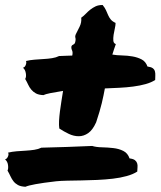

<svg xmlns="http://www.w3.org/2000/svg" viewBox="-50 -712 630 753"><path d="M528.3 -451.2Q543 -449.2 549.3 -444.3Q555.7 -439.5 557.6 -432.1Q559.6 -424.8 559.1 -416Q558.6 -407.2 558.6 -398.4Q543.9 -388.7 521.5 -382.3Q499 -376 472.7 -372.6Q446.3 -369.1 417.5 -367.7Q388.7 -366.2 361.3 -365.2Q356.4 -337.9 349.1 -307.1Q341.8 -276.4 327.1 -232.4Q313.5 -202.1 295.9 -189.9Q278.3 -177.7 258.8 -177.7Q239.3 -177.7 219.7 -187Q200.2 -196.3 182.6 -208Q180.7 -220.7 181.6 -238.3Q182.6 -255.9 185.1 -275.4Q187.5 -294.9 190.9 -315.4Q194.3 -335.9 197.3 -355.5Q166 -350.6 147 -346.7Q127.9 -342.8 120.1 -338.9Q101.6 -339.8 90.8 -345.7Q80.1 -351.6 72.8 -360.4Q65.4 -369.1 60.5 -379.9Q55.7 -390.6 48.8 -402.3Q53.7 -410.2 51.3 -424.8Q48.8 -439.5 40 -446.3Q47.9 -448.2 51.3 -458Q54.7 -467.8 51.8 -472.7Q67.4 -476.6 85.4 -478Q103.5 -479.5 121.1 -480.5Q138.7 -481.4 154.3 -483.9Q169.9 -486.3 181.6 -492.2Q194.3 -493.2 207 -493.2Q219.7 -493.2 233.4 -494.1Q236.3 -506.8 232.4 -515.1Q228.5 -523.4 230.5 -531.2Q232.4 -535.2 237.3 -537.1Q242.2 -539.1 244.1 -543.9Q248 -556.6 245.6 -564Q243.2 -571.3 250 -583Q253.9 -590.8 262.2 -607.4Q270.5 -624 268.6 -642.6Q278.3 -649.4 286.6 -658.2Q294.9 -667 304.2 -674.3Q313.5 -681.6 324.7 -687Q335.9 -692.4 352.5 -692.4Q361.3 -681.6 365.7 -671.9Q370.1 -662.1 374 -652.8Q377.9 -643.6 384.3 -635.7Q390.6 -627.9 403.3 -622.1Q403.3 -613.3 400.4 -600.6Q397.5 -587.9 395.5 -575.2Q393.6 -562.5 394.5 -552.2Q395.5 -542 404.3 -539.1Q400.4 -528.3 397 -518.1Q393.6 -507.8 390.6 -498Q407.2 -495.1 428.7 -494.6Q450.2 -494.1 469.7 -490.7Q489.3 -487.3 505.4 -479Q521.5 -470.7 528.3 -451.2ZM458 -90.8Q472.7 -88.9 479 -84Q485.4 -79.1 487.8 -71.8Q490.2 -64.5 489.3 -56.2Q488.3 -47.9 488.3 -39.1Q471.7 -28.3 446.8 -21.5Q421.9 -14.6 392.6 -11.2Q363.3 -7.8 331.1 -6.3Q298.8 -4.9 269 -4.4Q239.3 -3.9 213.4 -3.4Q187.5 -2.9 169.9 -1Q118.2 4.9 89.4 10.3Q60.5 15.6 49.8 20.5Q31.2 19.5 20.5 13.7Q9.8 7.8 2.9 -1Q-3.9 -9.8 -8.8 -20.5Q-13.7 -31.2 -20.5 -43Q-16.6 -50.8 -18.6 -64.9Q-20.5 -79.1 -30.3 -86.9Q-22.5 -88.9 -18.6 -98.6Q-14.6 -108.4 -18.6 -113.3Q-2.9 -117.2 15.1 -118.7Q33.2 -120.1 50.8 -121.1Q68.4 -122.1 84.5 -124.5Q100.6 -127 112.3 -132.8Q160.2 -133.8 212.9 -135.7Q265.6 -137.7 311.5 -139.6Q327.1 -134.8 349.6 -134.3Q372.1 -133.8 394 -131.3Q416 -128.9 433.6 -120.1Q451.2 -111.3 458 -90.8Z"/></svg>

Font: Permanent Marker
Style: Regular
Weight: 400
Designer: Font Diner, Inc
Foundry: Font Diner, Inc
Version: Version 1.001